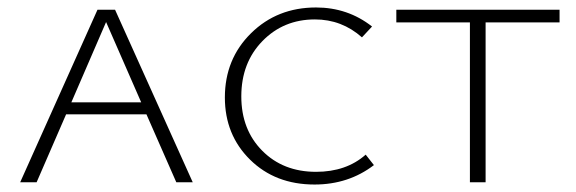

<svg xmlns="http://www.w3.org/2000/svg" viewBox="-20 -488 1542 514"><path d="M452 0 372 -182H157L78 0H34L241 -462H288L496 0ZM171 -214H358L264 -429Z M822 6Q717 6 649.5 -60.5Q582 -127 582 -227Q582 -330 652 -399Q722 -468 826 -468Q911 -468 976 -417L949 -388Q895 -436 823 -436Q739 -436 682.5 -378Q626 -320 626 -230Q626 -141 682 -84.5Q738 -28 826 -28Q907 -28 959 -74L981 -46Q913 6 822 6Z M1478 -462V-428H1280V0H1238V-428H1041V-462Z"/></svg>

Font: EauTestSC Light
Style: Regular
Weight: 300
Designer: Christian Thalmann (Catharsis Fonts)
Version: Version 0.001;PS 000.001;hotconv 1.0.88;makeotf.lib2.5.64775